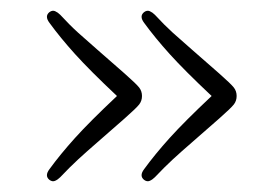

<svg xmlns="http://www.w3.org/2000/svg" viewBox="-20 -411 520 357"><path d="M420 -232.5Q420 -223.5 414.8 -216.8Q409.5 -210 388 -191Q357.5 -164 337.5 -146.8Q317.5 -129.5 301.5 -114.8Q285.5 -100 268 -81.5Q263.5 -77 258.5 -74.8Q253.5 -72.5 248 -76.5Q238.5 -84 248 -96.5Q268 -124 295.5 -154.5Q323 -185 373.5 -232.5Q323 -280 295.5 -310.5Q268 -341 248 -368.5Q238.5 -381 248 -388.5Q253.5 -392.5 258.5 -390.2Q263.5 -388 268 -383.5Q285.5 -364.5 301.5 -350Q317.5 -335.5 337.5 -318.2Q357.5 -301 388 -274Q409.5 -255 414.8 -248.2Q420 -241.5 420 -232.5ZM244 -232.5Q244 -223.5 238.8 -216.8Q233.5 -210 212 -191Q181.5 -164 161.5 -146.8Q141.5 -129.5 125.5 -114.8Q109.5 -100 92 -81.5Q87.5 -77 82.5 -74.8Q77.5 -72.5 72 -76.5Q62.5 -84 72 -96.5Q92 -124 119.5 -154.5Q147 -185 197.5 -232.5Q147 -280 119.5 -310.5Q92 -341 72 -368.5Q62.5 -381 72 -388.5Q77.5 -392.5 82.5 -390.2Q87.5 -388 92 -383.5Q109.5 -364.5 125.5 -350Q141.5 -335.5 161.5 -318.2Q181.5 -301 212 -274Q233.5 -255 238.8 -248.2Q244 -241.5 244 -232.5Z"/></svg>

Font: Fraunces 9pt S100 Thin
Style: Regular
Weight: 100
Version: Version 1.000; ttfautohint (v1.8.3)